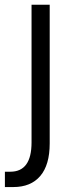

<svg xmlns="http://www.w3.org/2000/svg" viewBox="-32 -545 320 795"><path d="M-11.7 166H10.7Q98.6 166 98.6 44.9V-525.4H173.8V48.8Q173.8 137.7 134.8 183.6Q95.7 229.5 23.4 229.5H-11.7Z"/></svg>

Font: Batunionen A1
Style: Regular
Weight: 400
Designer: HanYang I&C Co.,Ltd.
Foundry: HanYang I&C Co.,Ltd.
Version: Version 2.50; ttfautohint (v1.6)